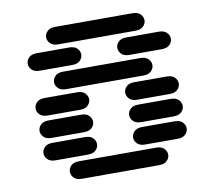

<svg xmlns="http://www.w3.org/2000/svg" viewBox="-89 -965 1178 1055"><g transform="rotate(-10 500.0 -437.0)"><path d="M284.2 -13.7Q254.9 -13.7 240.2 -28.8Q225.6 -43.9 225.6 -62.5Q225.6 -81.1 240.2 -96.2Q254.9 -111.3 284.2 -111.3H715.8Q745.1 -111.3 759.8 -96.2Q774.4 -81.1 774.4 -62.5Q774.4 -43.9 759.8 -28.8Q745.1 -13.7 715.8 -13.7ZM159.2 -138.7Q129.9 -138.7 115.2 -153.8Q100.6 -168.9 100.6 -187.5Q100.6 -206.1 115.2 -221.2Q129.9 -236.3 159.2 -236.3H340.8Q370.1 -236.3 384.8 -221.2Q399.4 -206.1 399.4 -187.5Q399.4 -168.9 384.8 -153.8Q370.1 -138.7 340.8 -138.7ZM659.2 -138.7Q629.9 -138.7 615.2 -153.8Q600.6 -168.9 600.6 -187.5Q600.6 -206.1 615.2 -221.2Q629.9 -236.3 659.2 -236.3H840.8Q870.1 -236.3 884.8 -221.2Q899.4 -206.1 899.4 -187.5Q899.4 -168.9 884.8 -153.8Q870.1 -138.7 840.8 -138.7ZM159.2 -263.7Q129.9 -263.7 115.2 -278.8Q100.6 -293.9 100.6 -312.5Q100.6 -331.1 115.2 -346.2Q129.9 -361.3 159.2 -361.3H340.8Q370.1 -361.3 384.8 -346.2Q399.4 -331.1 399.4 -312.5Q399.4 -293.9 384.8 -278.8Q370.1 -263.7 340.8 -263.7ZM659.2 -263.7Q629.9 -263.7 615.2 -278.8Q600.6 -293.9 600.6 -312.5Q600.6 -331.1 615.2 -346.2Q629.9 -361.3 659.2 -361.3H840.8Q870.1 -361.3 884.8 -346.2Q899.4 -331.1 899.4 -312.5Q899.4 -293.9 884.8 -278.8Q870.1 -263.7 840.8 -263.7ZM159.2 -388.7Q129.9 -388.7 115.2 -403.8Q100.6 -418.9 100.6 -437.5Q100.6 -456.1 115.2 -471.2Q129.9 -486.3 159.2 -486.3H340.8Q370.1 -486.3 384.8 -471.2Q399.4 -456.1 399.4 -437.5Q399.4 -418.9 384.8 -403.8Q370.1 -388.7 340.8 -388.7ZM659.2 -388.7Q629.9 -388.7 615.2 -403.8Q600.6 -418.9 600.6 -437.5Q600.6 -456.1 615.2 -471.2Q629.9 -486.3 659.2 -486.3H840.8Q870.1 -486.3 884.8 -471.2Q899.4 -456.1 899.4 -437.5Q899.4 -418.9 884.8 -403.8Q870.1 -388.7 840.8 -388.7ZM284.2 -513.7Q254.9 -513.7 240.2 -528.8Q225.6 -543.9 225.6 -562.5Q225.6 -581.1 240.2 -596.2Q254.9 -611.3 284.2 -611.3H715.8Q745.1 -611.3 759.8 -596.2Q774.4 -581.1 774.4 -562.5Q774.4 -543.9 759.8 -528.8Q745.1 -513.7 715.8 -513.7ZM159.2 -638.7Q129.9 -638.7 115.2 -653.8Q100.6 -668.9 100.6 -687.5Q100.6 -706.1 115.2 -721.2Q129.9 -736.3 159.2 -736.3H340.8Q370.1 -736.3 384.8 -721.2Q399.4 -706.1 399.4 -687.5Q399.4 -668.9 384.8 -653.8Q370.1 -638.7 340.8 -638.7ZM659.2 -638.7Q629.9 -638.7 615.2 -653.8Q600.6 -668.9 600.6 -687.5Q600.6 -706.1 615.2 -721.2Q629.9 -736.3 659.2 -736.3H840.8Q870.1 -736.3 884.8 -721.2Q899.4 -706.1 899.4 -687.5Q899.4 -668.9 884.8 -653.8Q870.1 -638.7 840.8 -638.7ZM284.2 -763.7Q254.9 -763.7 240.2 -778.8Q225.6 -793.9 225.6 -812.5Q225.6 -831.1 240.2 -846.2Q254.9 -861.3 284.2 -861.3H715.8Q745.1 -861.3 759.8 -846.2Q774.4 -831.1 774.4 -812.5Q774.4 -793.9 759.8 -778.8Q745.1 -763.7 715.8 -763.7Z"/></g></svg>

Font: Sixtyfour Normal
Style: Regular
Weight: 400
Monospace: yes
Designer: Jens Kutilek
Foundry: Jens Kutilek
Version: Version 2.000